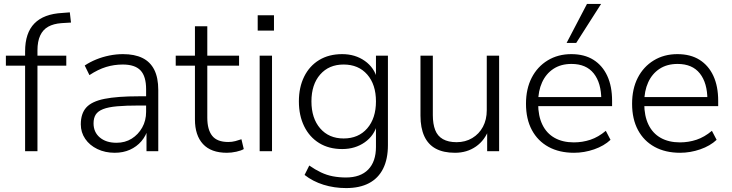

<svg xmlns="http://www.w3.org/2000/svg" viewBox="-20 -771 3731 979"><path d="M108 0V-436H10V-487H124L108 -471V-509Q108 -603 155.5 -651.5Q203 -700 298 -705L336 -708L342 -656L293 -653Q253 -650 226 -635Q199 -620 185 -590Q171 -560 171 -514V-473L161 -487H318V-436H171V0Z M565 8Q516 8 476.5 -11Q437 -30 414.5 -63Q392 -96 392 -137Q392 -192 420 -223Q448 -254 513 -267Q578 -280 687 -280H737V-233H689Q622 -233 577 -229Q532 -225 505.5 -214.5Q479 -204 468 -186.5Q457 -169 457 -142Q457 -97 489 -70Q521 -43 574 -43Q618 -43 651.5 -64Q685 -85 705 -120.5Q725 -156 725 -201V-316Q725 -382 696.5 -412Q668 -442 606 -442Q562 -442 521 -429.5Q480 -417 436 -388L412 -437Q439 -455 471 -468Q503 -481 538 -488Q573 -495 607 -495Q666 -495 706 -475.5Q746 -456 766.5 -415.5Q787 -375 787 -312V0H727V-116H735Q725 -79 701 -51Q677 -23 642.5 -7.5Q608 8 565 8Z M1137 8Q1056 8 1015 -36.5Q974 -81 974 -162V-436H876V-487H974V-637H1037V-487H1199V-436H1037V-171Q1037 -110 1062 -78.5Q1087 -47 1144 -47Q1163 -47 1180 -51.5Q1197 -56 1211 -61L1223 -11Q1210 -3 1185 2.5Q1160 8 1137 8Z M1294 -615V-693H1377V-615ZM1304 0V-487H1367V0Z M1745 188Q1684 188 1629.5 171Q1575 154 1533 121L1557 73Q1587 94 1616.5 108Q1646 122 1677.5 128Q1709 134 1744 134Q1818 134 1857.5 93.5Q1897 53 1897 -22V-139H1904Q1889 -80 1840 -45.5Q1791 -11 1725 -11Q1657 -11 1607.5 -41.5Q1558 -72 1531 -127Q1504 -182 1504 -254Q1504 -326 1531 -380.5Q1558 -435 1607.5 -465Q1657 -495 1725 -495Q1791 -495 1840 -460.5Q1889 -426 1904 -367H1897V-487H1958V-31Q1958 40 1933.5 89Q1909 138 1861.5 163Q1814 188 1745 188ZM1732 -65Q1808 -65 1852.5 -116.5Q1897 -168 1897 -254Q1897 -340 1852.5 -391Q1808 -442 1732 -442Q1657 -442 1612.5 -391Q1568 -340 1568 -254Q1568 -168 1612.5 -116.5Q1657 -65 1732 -65Z M2300 8Q2241 8 2202 -13Q2163 -34 2143.5 -76.5Q2124 -119 2124 -181V-487H2187V-184Q2187 -139 2199 -108Q2211 -77 2238.5 -61.5Q2266 -46 2308 -46Q2353 -46 2388 -67Q2423 -88 2442.5 -124.5Q2462 -161 2462 -209V-487H2525V0H2464V-115H2474Q2453 -56 2407 -24Q2361 8 2300 8Z M2907 8Q2832 8 2777 -22Q2722 -52 2692 -108Q2662 -164 2662 -242Q2662 -318 2691 -374.5Q2720 -431 2772.5 -463Q2825 -495 2893 -495Q2960 -495 3006 -466Q3052 -437 3076.5 -384Q3101 -331 3101 -257V-230H2707V-276H3064L3046 -262Q3046 -348 3007.5 -396.5Q2969 -445 2894 -445Q2840 -445 2802 -420Q2764 -395 2744 -351Q2724 -307 2724 -249V-243Q2724 -180 2745.5 -135.5Q2767 -91 2808 -68Q2849 -45 2906 -45Q2950 -45 2990.5 -58.5Q3031 -72 3069 -104L3093 -58Q3060 -27 3009.5 -9.5Q2959 8 2907 8ZM2869 -552 2973 -751H3045L2918 -552Z M3448 8Q3373 8 3318 -22Q3263 -52 3233 -108Q3203 -164 3203 -242Q3203 -318 3232 -374.5Q3261 -431 3313.5 -463Q3366 -495 3434 -495Q3501 -495 3547 -466Q3593 -437 3617.5 -384Q3642 -331 3642 -257V-230H3248V-276H3605L3587 -262Q3587 -348 3548.5 -396.5Q3510 -445 3435 -445Q3381 -445 3343 -420Q3305 -395 3285 -351Q3265 -307 3265 -249V-243Q3265 -180 3286.5 -135.5Q3308 -91 3349 -68Q3390 -45 3447 -45Q3491 -45 3531.5 -58.5Q3572 -72 3610 -104L3634 -58Q3601 -27 3550.5 -9.5Q3500 8 3448 8Z"/></svg>

Font: Nunito Sans 11pt Light
Style: Regular
Weight: 300
Version: Version 3.101;gftools[0.9.27]